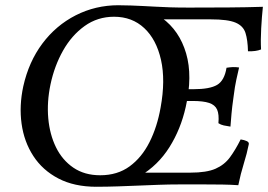

<svg xmlns="http://www.w3.org/2000/svg" viewBox="-20 -705 1025 734"><path d="M433 -685Q532 -685 599 -636.5Q666 -588 691.5 -501Q717 -414 690 -296Q671 -211 627.5 -142Q584 -73 515 -32Q446 9 349 9Q264 9 203.5 -22.5Q143 -54 107.5 -108.5Q72 -163 62.5 -232Q53 -301 69 -375Q90 -469 142 -538.5Q194 -608 269.5 -646.5Q345 -685 433 -685ZM416 -641Q353 -641 303.5 -605.5Q254 -570 221 -511.5Q188 -453 173 -382Q159 -315 164.5 -253Q170 -191 194 -142Q218 -93 260.5 -64Q303 -35 363 -35Q429 -35 475.5 -69Q522 -103 551.5 -161.5Q581 -220 594 -294Q613 -398 595.5 -476Q578 -554 531.5 -597.5Q485 -641 416 -641ZM900 -172Q914 -170 923.5 -165.5Q933 -161 931 -153Q924 -118 912 -79.5Q900 -41 891 3Q862 1 830 0.5Q798 0 759 0Q720 0 668 0Q625 0 586.5 1.5Q548 3 510 4.5Q472 6 431 7.5Q390 9 340 9L508 -45H708Q770 -45 804 -60Q838 -75 859 -103.5Q880 -132 900 -172ZM894 -447Q889 -425 883.5 -400.5Q878 -376 873 -336Q867 -294 865 -270Q863 -246 861 -221Q847 -223 835.5 -225.5Q824 -228 815 -234Q818 -268 810 -286Q802 -304 779.5 -311.5Q757 -319 716 -319H662L670 -364H720Q782 -364 810 -380.5Q838 -397 846 -446Q859 -448 870 -448.5Q881 -449 894 -447ZM429 -685Q457 -685 480.5 -684Q504 -683 526.5 -682Q549 -681 574 -679.5Q599 -678 630 -677Q661 -676 702 -676Q782 -676 852.5 -676.5Q923 -677 985 -679Q981 -642 978.5 -596.5Q976 -551 978 -516Q959 -508 928 -509Q927 -552 918.5 -579Q910 -606 880.5 -618.5Q851 -631 786 -631H558Z"/></svg>

Font: Vollkorn
Style: Italic
Weight: 400
Italic angle: -11°
Designer: Friedrich Althausen
Foundry: Friedrich Althausen
Version: Version 5.001